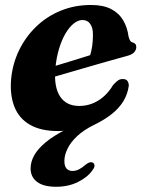

<svg xmlns="http://www.w3.org/2000/svg" viewBox="-20 -502 566 753"><path d="M110.5 -177 106.5 -216.5Q144.5 -228 185.5 -240.2Q226.5 -252.5 268.2 -265.2Q310 -278 349 -290.5L330.5 -274.5Q338.5 -300 341.5 -320.8Q344.5 -341.5 344.5 -364.5Q345 -392 334.2 -407.8Q323.5 -423.5 303.5 -423.5Q286.5 -423.5 269.2 -409.8Q252 -396 237 -370.8Q222 -345.5 211.5 -310.5Q201 -275.5 197 -233Q191 -161 215.5 -123.8Q240 -86.5 290.5 -86.5Q331 -86.5 365.2 -107.5Q399.5 -128.5 423.5 -168.5Q435.5 -182 443.8 -187.2Q452 -192.5 463.5 -192Q475.5 -191.5 480.5 -183.5Q485.5 -175.5 485 -165Q480.5 -132.5 463.8 -105Q447 -77.5 418 -54.5Q389 -31.5 347.5 -11.5Q308 8 282.2 32.2Q256.5 56.5 244.5 81.8Q232.5 107 232.5 129.5Q232.5 149.5 241 159Q249.5 168.5 264 168.5Q277.5 168.5 290.5 161.8Q303.5 155 315.5 144Q323.5 138 329.5 135.5Q335.5 133 342 135Q348.5 137 350.5 145Q352.5 153 342 166.5Q323.5 193 285.8 211.8Q248 230.5 200 230.5Q150.5 230.5 125.2 211.2Q100 192 100 158.5Q100 133 114 107.5Q128 82 159.5 55.8Q191 29.5 243.5 3.5L246 8.5Q231.5 11 224 11.5Q216.5 12 207.5 12Q140.5 12 97.8 -12.5Q55 -37 36.8 -82.5Q18.5 -128 23.5 -190.5Q29 -251.5 54.5 -304.2Q80 -357 121.5 -397.2Q163 -437.5 218 -460Q273 -482.5 337 -482.5Q385 -482.5 415.8 -466.5Q446.5 -450.5 463 -422.5Q479.5 -394.5 484 -359.5Q486 -351 489.5 -344.2Q493 -337.5 499 -336Q506.5 -334 510.5 -329.8Q514.5 -325.5 514.5 -317Q514.5 -306.5 506.2 -297Q498 -287.5 476 -282Q441 -272.5 396.2 -259.8Q351.5 -247 302.5 -232.8Q253.5 -218.5 204.2 -204.2Q155 -190 110.5 -177Z"/></svg>

Font: Fraunces
Style: Bold Italic
Weight: 700
Italic angle: -16°
Version: Version 1.000;[b76b70a41]